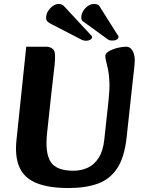

<svg xmlns="http://www.w3.org/2000/svg" viewBox="-20 -930 709 966"><path d="M325 16Q225 16 163.5 -9Q102 -34 78 -88Q54 -142 63 -226L112 -695H212Q230 -695 243.5 -685.5Q257 -676 257 -649Q257 -625 254.5 -601Q252 -577 248 -545Q244 -513 239 -466L217 -262Q206 -160 235 -115.5Q264 -71 349 -71Q388 -71 421 -86Q454 -101 476.5 -136Q499 -171 505 -230L526 -424Q532 -480 530.5 -517Q529 -554 524 -578.5Q519 -603 514.5 -619.5Q510 -636 510 -649Q510 -662 528.5 -672.5Q547 -683 571 -689Q595 -695 614 -695Q630 -695 639.5 -684.5Q649 -674 653.5 -659Q658 -644 658 -631Q658 -614 655 -585Q652 -556 648 -524L617 -238Q606 -138 569.5 -83Q533 -28 472 -6Q411 16 325 16ZM568 -760 481 -898Q477 -905 469.5 -907.5Q462 -910 452 -910Q437 -910 422.5 -900Q408 -890 398.5 -874.5Q389 -859 389 -842Q389 -829 395.5 -824Q402 -819 415 -810L521 -733Q530 -727 535.5 -726.5Q541 -726 548 -726Q559 -726 567.5 -731Q576 -736 576 -744Q576 -748 574 -751.5Q572 -755 568 -760ZM434 -757 304 -897Q293 -910 275 -910Q260 -910 245.5 -899.5Q231 -889 221.5 -873.5Q212 -858 212 -841Q212 -829 218 -822.5Q224 -816 238 -809L387 -732Q394 -728 400.5 -726.5Q407 -725 414 -725Q425 -725 434 -730Q443 -735 443 -743Q443 -747 441 -750Q439 -753 434 -757Z"/></svg>

Font: Alkatra SemiBold
Style: Regular
Weight: 600
Designer: Suman Bhandary
Version: Version 1.100;gftools[0.9.22]